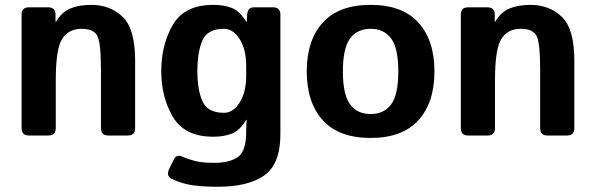

<svg xmlns="http://www.w3.org/2000/svg" viewBox="-20 -542 2383 768"><path d="M95.7 0Q66.4 0 66.4 -29.3V-483.4Q66.4 -512.7 95.7 -512.7H172.9Q202.1 -512.7 202.1 -483.4V-455.1H204.1Q226.6 -493.7 261.2 -508.1Q295.9 -522.5 344.7 -522.5Q420.9 -522.5 470.7 -474.6Q520.5 -426.8 520.5 -299.8V-29.3Q520.5 0 491.2 0H413.1Q383.8 0 383.8 -29.3V-264.6Q383.8 -371.1 369.1 -398.9Q354.5 -426.8 306.2 -426.8Q254.9 -426.8 229 -387Q203.1 -347.2 203.1 -221.7V-29.3Q203.1 0 173.8 0Z M625 -256.3Q625 -363.8 671.6 -443.1Q718.3 -522.5 833 -522.5Q877 -522.5 908.2 -509.8Q939.5 -497.1 964.8 -455.1H966.8L968.8 -483.4Q970.7 -512.7 995.1 -512.7H1072.3Q1101.6 -512.7 1101.6 -483.4V-5.4Q1101.6 114.3 1037.1 159.7Q972.7 205.1 850.6 205.1Q798.8 205.1 754.9 199.7Q710.9 194.3 666 172.9Q642.6 161.6 658.2 130.4L675.8 95.2Q686.5 73.7 711.4 85.4Q731.4 94.7 761 102.1Q790.5 109.4 835.9 109.4Q898.4 109.4 931.6 86.2Q964.8 63 964.8 -15.1V-23.4Q964.8 -43 966.8 -62.5H964.8Q939.5 -20.5 908.2 -7.8Q877 4.9 833 4.9Q718.3 4.9 671.6 -74.5Q625 -153.8 625 -256.3ZM769.5 -256.3Q769.5 -183.1 789.8 -137Q810.1 -90.8 876 -90.8Q912.6 -90.8 938.7 -132.1Q964.8 -173.3 964.8 -239.3V-278.3Q964.8 -344.2 938.7 -385.5Q912.6 -426.8 876 -426.8Q810.1 -426.8 789.8 -380.6Q769.5 -334.5 769.5 -256.3Z M1207 -256.3Q1207 -380.9 1271.2 -451.7Q1335.4 -522.5 1462.4 -522.5Q1589.4 -522.5 1653.6 -451.7Q1717.8 -380.9 1717.8 -256.3Q1717.8 -131.8 1653.6 -61Q1589.4 9.8 1462.4 9.8Q1335.4 9.8 1271.2 -61Q1207 -131.8 1207 -256.3ZM1351.6 -256.3Q1351.6 -163.6 1380.1 -124.8Q1408.7 -85.9 1462.4 -85.9Q1516.1 -85.9 1544.7 -124.8Q1573.2 -163.6 1573.2 -256.3Q1573.2 -349.1 1544.7 -387.9Q1516.1 -426.8 1462.4 -426.8Q1408.7 -426.8 1380.1 -387.9Q1351.6 -349.1 1351.6 -256.3Z M1852.5 0Q1823.2 0 1823.2 -29.3V-483.4Q1823.2 -512.7 1852.5 -512.7H1929.7Q1959 -512.7 1959 -483.4V-455.1H1960.9Q1983.4 -493.7 2018.1 -508.1Q2052.7 -522.5 2101.6 -522.5Q2177.7 -522.5 2227.5 -474.6Q2277.3 -426.8 2277.3 -299.8V-29.3Q2277.3 0 2248 0H2169.9Q2140.6 0 2140.6 -29.3V-264.6Q2140.6 -371.1 2126 -398.9Q2111.3 -426.8 2063 -426.8Q2011.7 -426.8 1985.8 -387Q1960 -347.2 1960 -221.7V-29.3Q1960 0 1930.7 0Z"/></svg>

Font: Istok Web
Style: Bold
Weight: 700
Designer: Andrey V. Panov
Foundry: Andrey V. Panov
Version: Version 1.0.2g